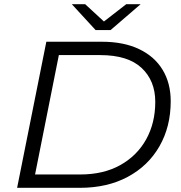

<svg xmlns="http://www.w3.org/2000/svg" viewBox="-20 -900 866 920"><path d="M62 0 202 -700H468Q573 -700 647 -664.5Q721 -629 759.5 -565Q798 -501 798 -415Q798 -293 744 -199Q690 -105 592 -52.5Q494 0 363 0ZM148 -64H365Q476 -64 556.5 -109Q637 -154 680.5 -232.5Q724 -311 724 -412Q724 -513 658.5 -574.5Q593 -636 460 -636H262ZM438 -756 324 -880H388L478 -797L585 -880H654L510 -756Z"/></svg>

Font: Montserrat
Style: Italic
Weight: 400
Italic angle: -11.3°
Designer: Julieta Ulanovsky
Foundry: Julieta Ulanovsky
Version: Version 9.000; ttfautohint (v1.8.4.7-5d5b)